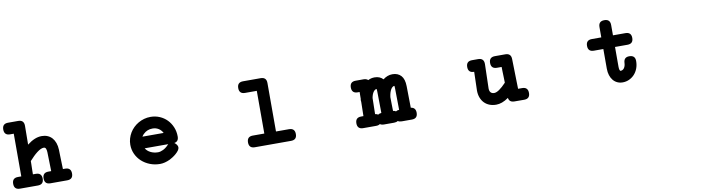

<svg xmlns="http://www.w3.org/2000/svg" viewBox="-38 -1293 7291 1985"><g transform="rotate(-10 3607.0 -300.5)"><path d="M51.3 -524.9Q-9.8 -524.9 -9.8 -585.9Q-9.8 -647 51.3 -647H157.7Q218.3 -647 218.3 -585.4L216.3 -387.7Q255.9 -418.9 293.7 -434.8Q331.5 -450.7 369.6 -450.7Q402.8 -450.7 430.2 -439.2Q457.5 -427.7 477.1 -406Q496.6 -384.3 508.1 -352.5Q519.5 -320.8 521 -280.3Q521.5 -252 522.2 -227.3Q522.9 -202.6 523.7 -178.7Q524.4 -154.8 525.1 -129.9Q525.9 -105 526.9 -76.7H550.3Q611.8 -76.7 611.8 -15.1Q611.8 45.9 550.3 45.9H374Q313 45.9 313 -15.1Q313 -76.7 374 -76.7H403.8Q402.8 -127 401.4 -176.8Q399.9 -226.6 398.9 -276.9Q397.9 -300.8 391.4 -314.7Q384.8 -328.6 369.6 -328.6Q353.5 -328.6 335.2 -319.8Q316.9 -311 297.4 -295.9Q277.8 -280.8 256.8 -260.3Q235.8 -239.7 214.4 -215.8Q214.4 -197.3 213.9 -180.7Q213.4 -164.1 213.1 -147.7Q212.9 -131.3 212.4 -114.3Q211.9 -97.2 211.9 -76.7H242.2Q303.7 -76.7 303.7 -15.1Q303.7 45.9 242.2 45.9H54.7Q-6.3 45.9 -6.3 -15.1Q-6.3 -76.7 54.7 -76.7H89.8V-524.9Z M1633.8 -131.3Q1638.2 -136.7 1643.6 -141.1H1396.5Q1415 -110.4 1450 -93.5Q1484.9 -76.7 1526.9 -76.7Q1550.3 -76.7 1579.8 -90.8Q1609.4 -105 1634.3 -131.8ZM1753.9 -202.6Q1753.9 -149.4 1708 -142.1Q1721.7 -132.8 1731.7 -118.7Q1741.7 -104.5 1741.7 -90.8Q1741.7 -74.7 1729.5 -58.1Q1717.3 -41.5 1700.2 -26.6Q1683.1 -11.7 1664.1 0.5Q1645 12.7 1631.3 19.5Q1574.7 45.9 1526.9 45.9Q1470.2 45.9 1420.9 26.6Q1371.6 7.3 1335 -26.1Q1298.3 -59.6 1277.3 -105Q1256.3 -150.4 1256.3 -202.6Q1256.3 -236.3 1265.6 -267.8Q1274.9 -299.3 1291.5 -326.9Q1308.1 -354.5 1331.5 -377.2Q1355 -399.9 1383.3 -416.3Q1411.6 -432.6 1444.1 -441.7Q1476.6 -450.7 1511.2 -450.7Q1562.5 -450.7 1606.9 -431.6Q1651.4 -412.6 1683.8 -379.2Q1716.3 -345.7 1735.1 -300.5Q1753.9 -255.4 1753.9 -202.6ZM1416.5 -291.5Q1409.7 -284.7 1404.3 -278.1Q1398.9 -271.5 1394.5 -263.7H1617.2Q1601.6 -294.4 1574 -311.5Q1546.4 -328.6 1511.2 -328.6Q1454.6 -328.6 1416.5 -291Z M2518.1 -524.9Q2457 -524.9 2457 -585.9Q2457 -647 2518.1 -647H2702.6Q2763.7 -647 2763.7 -585.9V-76.7H2899.9Q2961.4 -76.7 2961.4 -15.1Q2961.4 45.9 2899.9 45.9H2520Q2459 45.9 2459 -15.1Q2459 -76.7 2520 -76.7H2641.1V-524.9Z M3803.7 -75.7Q3823.2 -73.2 3834.5 -64.9Q3847.2 -74.7 3869.6 -76.2Q3868.7 -132.3 3868.2 -188.7Q3867.7 -245.1 3866.7 -301.3Q3866.2 -315.9 3865.7 -322.3Q3865.2 -328.6 3863.8 -328.6Q3845.7 -328.6 3829.8 -305.7Q3814 -282.7 3807.1 -244.1Q3806.2 -203.1 3805.4 -160.2Q3804.7 -117.2 3803.7 -75.7ZM3992.2 -76.2Q4010.3 -74.2 4022 -65.9Q4035.2 -75.7 4056.2 -76.2Q4055.2 -132.3 4054.7 -188.7Q4054.2 -245.1 4053.2 -301.3Q4052.7 -315.9 4052.2 -322.3Q4051.8 -328.6 4050.3 -328.6Q4040.5 -328.6 4031 -321.3Q4021.5 -314 4013.7 -300.8Q4005.9 -287.6 4000 -269.5Q3994.1 -251.5 3991.2 -230.5Q3990.7 -228 3990.7 -226.1Q3990.7 -224.1 3989.7 -222.7Q3990.2 -186 3990.7 -149.4Q3991.2 -112.8 3992.2 -76.2ZM3665.5 -328.6Q3604.5 -328.6 3604.5 -389.6Q3604.5 -450.7 3665.5 -450.7H3748.5Q3779.8 -450.7 3795.4 -434.1Q3826.7 -450.7 3863.8 -450.7Q3919.4 -450.7 3952.6 -414.6Q3973.6 -431.6 3998.5 -441.2Q4023.4 -450.7 4050.3 -450.7Q4107.9 -450.7 4141.1 -414.6Q4174.3 -378.4 4175.3 -303.2L4178.7 -76.2Q4229.5 -70.8 4229.5 -15.1Q4229.5 45.9 4168.5 45.9H4063Q4038.1 45.9 4022 35.2Q4006.8 45.9 3981.9 45.9H3876.5Q3849.6 45.9 3834.5 34.2Q3819.8 45.9 3793 45.9H3657.7Q3596.7 45.9 3596.7 -15.1Q3596.7 -76.2 3657.7 -76.2H3681.6Q3682.6 -114.3 3683.1 -150.1Q3683.6 -186 3684.6 -225.1Q3683.1 -231 3683.1 -238.8Q3683.1 -243.7 3683.3 -247.6Q3683.6 -251.5 3685.1 -256.8Q3685.1 -268.6 3685.3 -276.6Q3685.5 -284.7 3685.5 -292Q3685.5 -299.3 3685.8 -307.6Q3686 -315.9 3686 -328.6Z M4887.2 -328.6Q4826.2 -328.6 4826.2 -389.6Q4826.2 -450.7 4887.2 -450.7H4951.2Q5012.2 -450.7 5012.2 -389.2L5005.4 -130.9Q5006.3 -103.5 5019.3 -90.1Q5032.2 -76.7 5055.7 -76.7Q5100.1 -76.7 5181.2 -162.6Q5180.7 -185.5 5180.2 -205.3Q5179.7 -225.1 5179 -244.4Q5178.2 -263.7 5177.7 -283.9Q5177.2 -304.2 5176.8 -328.6H5127.9Q5066.4 -328.6 5066.4 -389.6Q5066.4 -450.7 5127.9 -450.7H5236.8Q5296.9 -450.7 5297.9 -390.1Q5298.8 -347.7 5299.8 -309.3Q5300.8 -271 5301.5 -233.4Q5302.2 -195.8 5303.2 -157.5Q5304.2 -119.1 5305.2 -76.7H5347.7Q5408.7 -76.7 5408.7 -15.1Q5408.7 45.9 5347.7 45.9L5245.1 45.4Q5191.9 45.4 5185.1 -2.4Q5149.4 22.9 5117.2 34.4Q5085 45.9 5055.7 45.9Q5017.1 45.9 4985.6 33.7Q4954.1 21.5 4931.6 -1.5Q4909.2 -24.4 4896.5 -57.1Q4883.8 -89.8 4883.3 -130.9L4888.7 -328.6Z M6145 -328.6Q6084 -328.6 6084 -389.6Q6084 -450.7 6145 -450.7H6244.6V-559.1Q6244.6 -620.6 6306.2 -620.6Q6367.2 -620.6 6367.2 -559.1V-450.7H6498Q6559.1 -450.7 6559.1 -389.6Q6559.1 -328.6 6498 -328.6H6367.2V-121.6Q6367.2 -101.1 6371.1 -88.4Q6375 -75.7 6382.3 -75.7Q6394 -75.7 6403.6 -81.3Q6413.1 -86.9 6419.9 -96.9Q6426.8 -106.9 6430.7 -120.6Q6434.6 -134.3 6435.1 -150.4Q6438 -208.5 6494.6 -208.5Q6557.1 -208.5 6557.1 -147.9Q6557.1 -105.5 6543.5 -69.8Q6529.8 -34.2 6505.9 -8.5Q6481.9 17.1 6450.2 31.5Q6418.5 45.9 6382.3 45.9Q6351.6 45.9 6326.2 33.9Q6300.8 22 6282.7 0Q6264.6 -22 6254.6 -53Q6244.6 -84 6244.6 -121.6V-328.6Z"/></g></svg>

Font: Erica Type
Style: Bold Italic
Weight: 700
Monospace: yes
Designer: Peter Wiegel
Foundry: Peter Wiegel
Version: Version 1.000 2010 initial release